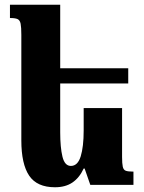

<svg xmlns="http://www.w3.org/2000/svg" viewBox="-20 -780 607 810"><path d="M495 -324V-118Q495 -90 498 -76.5Q501 -63 511 -59.5Q521 -56 543 -56V0H361L337 -69H333Q315 -30 285.5 -10Q256 10 212 10Q136 10 103 -39Q70 -88 70 -188V-633Q70 -665 67 -680Q64 -695 54 -699.5Q44 -704 22 -704V-760H234V-492H521V-428H234V-222Q234 -158 243.5 -119Q253 -80 279 -80Q308 -80 320.5 -120.5Q333 -161 333 -230V-324Z"/></svg>

Font: Noto Serif Armenian ExtraCondensed Black
Style: Regular
Weight: 900
Width: 2
Designer: Monotype Design Team
Foundry: Monotype Imaging Inc.
Version: Version 2.008; ttfautohint (v1.8.4.7-5d5b)